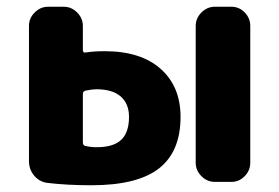

<svg xmlns="http://www.w3.org/2000/svg" viewBox="-20 -540 829 570"><path d="M618 0Q595 0 578 -17Q561 -34 561 -57V-463Q561 -486 578 -503Q595 -520 618 -520H667Q690 -520 706.5 -503Q723 -486 723 -463V-57Q723 -34 706.5 -17Q690 0 667 0ZM267 -103Q317 -103 340 -125Q363 -147 363 -193Q363 -232 338.5 -253.5Q314 -275 266 -275Q254 -275 234 -271Q226 -269 226 -261V-118Q226 -108 233 -107Q248 -103 267 -103ZM291 -388Q398 -388 457 -335.5Q516 -283 516 -193Q516 -90 452 -40Q388 10 251 10Q180 10 121 3Q97 0 81.5 -18.5Q66 -37 66 -62V-463Q66 -486 83 -503Q100 -520 123 -520H169Q192 -520 209 -503Q226 -486 226 -463V-391Q226 -388 228 -385.5Q230 -383 233 -384Q257 -388 291 -388Z"/></svg>

Font: Rounded Mplus 1c ExtraBold
Style: Regular
Weight: 800
Version: Version 1.059.20150529